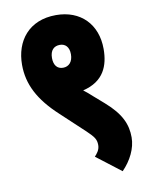

<svg xmlns="http://www.w3.org/2000/svg" viewBox="-84 -692 658 864"><g transform="rotate(-10 245.0 -260.0)"><path d="M43 -438C43 -349 82 -273 170 -192L277 -92C308 -62 318 -50 318 -23C318 -1 305 14 294 26L406 112C446 71 472 19 472 -31C472 -90 451 -141 380 -203L333 -244C324 -253 309 -265 294 -277C391 -300 417 -369 417 -445C417 -558 344 -632 232 -632C107 -632 43 -546 43 -438ZM181 -445C181 -480 199 -497 226 -497C250 -497 268 -481 268 -447C268 -413 250 -393 223 -393C196 -393 181 -412 181 -445Z"/></g></svg>

Font: Noto Sans ExtraCondensed Black
Style: Italic
Weight: 900
Width: 2
Italic angle: -12°
Designer: Monotype Design Team
Foundry: Monotype Imaging Inc.
Version: Version 2.013